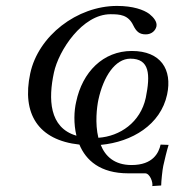

<svg xmlns="http://www.w3.org/2000/svg" viewBox="-20 -469 597 648"><path d="M424 88C366 88 335 58 320 20C426 10 522 -48 544 -150C562 -234 523 -297 425 -297C328 -297 258 -226 237 -125C230 -95 228 -52 238 -11C145 -38 143 -136 162 -224C178 -299 258 -421 353 -421C385 -421 413 -419 430 -383C440 -363 450 -353 472 -353C492 -353 505 -366 508 -380C511 -395 499 -410 484 -422C465 -436 429 -449 375 -449C240 -449 109 -348 82 -221C53 -85 109 4 248 19C270 72 318 116 413 116H470C486 116 497 147 494 159L524 157C524 144 528 105 531 91C535 73 543 39 549 20L522 19C516 46 497 88 424 88ZM312 -4C300 -53 307 -108 312 -132C329 -211 369 -271 420 -271C485 -271 488 -218 472 -139C454 -56 385 -9 312 -4Z"/></svg>

Font: Libertinus Sans
Style: Italic
Weight: 400
Italic angle: -12°
Designer: Philipp H. Poll, Khaled Hosny
Foundry: Caleb Maclennan
Version: Version 7.050;RELEASE